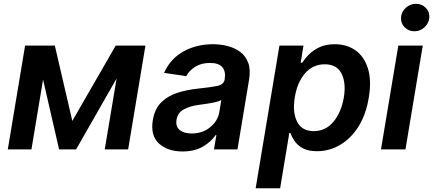

<svg xmlns="http://www.w3.org/2000/svg" viewBox="-20 -785 2276 1009"><path d="M360.1 -149.5 588.1 -545.5H744.3L653.4 0H530.5L592.7 -372.5L380 0H290.5L206.3 -366.8L145.2 0H21L111.9 -545.5H268.1Z M938.6 11Q860.8 11 815.3 -30.9Q769.9 -72.8 783 -153.1Q793.3 -214.5 828.7 -248.4Q864 -282.3 913.9 -297.8Q963.8 -313.2 1017.4 -318.9Q1090.6 -326.7 1123.4 -333.8Q1156.2 -340.9 1160.9 -367.9V-370Q1167.3 -410.2 1148.1 -432.2Q1128.9 -454.2 1084.2 -454.2Q1037.3 -454.2 1005.3 -433.8Q973.4 -413.4 958.8 -384.9L842.3 -402Q875.4 -476.6 944.1 -514.6Q1012.8 -552.6 1098.7 -552.6Q1137.8 -552.6 1175.2 -543.3Q1212.7 -534.1 1241.7 -512.8Q1270.6 -491.5 1284.3 -455.3Q1297.9 -419 1288.7 -365.1L1228 0H1104.4L1117.2 -74.9H1112.9Q1090.2 -40.5 1046.5 -14.7Q1002.8 11 938.6 11ZM987.2 -83.5Q1045.1 -83.5 1085 -116.8Q1125 -150.2 1132.5 -195.7L1143.1 -259.9Q1133.9 -253.2 1111.2 -248Q1088.4 -242.9 1063.4 -239.3Q1038.4 -235.8 1021.3 -233.3Q977.3 -227.3 945.3 -209.9Q913.4 -192.5 907.7 -155.2Q902 -120 924.5 -101.7Q947.1 -83.5 987.2 -83.5Z M1323.5 204.5 1448.5 -545.5H1574.9L1560 -455.3H1567.8Q1580.6 -475.1 1602.5 -497.7Q1624.3 -520.2 1658 -536.4Q1691.8 -552.6 1739.7 -552.6Q1802.9 -552.6 1848.4 -520.2Q1893.8 -487.9 1913.5 -425.4Q1933.2 -362.9 1918 -272Q1903.4 -182.2 1863.5 -119.3Q1823.5 -56.5 1767 -23.4Q1710.6 9.6 1646.3 9.6Q1599.4 9.6 1571.2 -6Q1543 -21.7 1528.1 -43.9Q1513.1 -66.1 1506.4 -85.9H1500.4L1452.1 204.5ZM1529.1 -272.7Q1516.3 -193.5 1541.7 -144.7Q1567.1 -95.9 1628.6 -95.9Q1692.1 -95.9 1733 -146Q1773.8 -196 1786.9 -272.7Q1799.4 -349.1 1775 -398.1Q1750.7 -447.1 1686.4 -447.1Q1624.3 -447.1 1583.1 -399.7Q1541.9 -352.3 1529.1 -272.7Z M1982.2 0 2073.2 -545.5H2201.7L2110.8 0ZM2157.3 -620.7Q2126.8 -620.7 2106.4 -641.9Q2085.9 -663 2087.4 -692.8Q2089.1 -722.7 2112.2 -743.8Q2135.3 -764.9 2165.8 -764.9Q2196.7 -764.9 2217.5 -743.8Q2238.3 -722.7 2236.2 -692.8Q2234 -663 2211.1 -641.9Q2188.2 -620.7 2157.3 -620.7Z"/></svg>

Font: Inter UI Semi Bold
Style: Italic
Weight: 600
Italic angle: -9.39999°
Designer: Rasmus Andersson
Foundry: rsms
Version: 3.2;8d6f07862